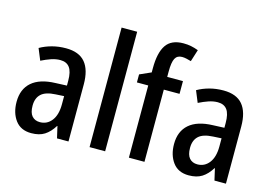

<svg xmlns="http://www.w3.org/2000/svg" viewBox="-100 -967 1673 1179"><g transform="rotate(15 737.0 -377.5)"><path d="M245 -549Q328 -549 367.5 -502Q407 -455 407 -363V0H334L317 -74H315Q289 -32 256 -11Q223 10 172 10Q105 10 70.5 -36.5Q36 -83 36 -153Q36 -234 87 -278.5Q138 -323 237 -326L309 -329V-360Q309 -417 289.5 -443.5Q270 -470 230 -470Q202 -470 172.5 -460Q143 -450 111 -434L81 -507Q116 -527 157.5 -538Q199 -549 245 -549ZM256 -259Q193 -256 165 -230Q137 -204 137 -156Q137 -111 155.5 -90Q174 -69 206 -69Q252 -69 280.5 -106Q309 -143 309 -210V-262Z M640 0H541V-760H640Z M990 -459H890V0H791V-459H719V-510L791 -542V-569Q791 -667 824 -716Q857 -765 934 -765Q960 -765 982.5 -760.5Q1005 -756 1029 -747L1005 -671Q991 -675 976 -678.5Q961 -682 947 -682Q916 -682 903 -657.5Q890 -633 890 -573V-540H990Z M1246 -549Q1329 -549 1368.5 -502Q1408 -455 1408 -363V0H1335L1318 -74H1316Q1290 -32 1257 -11Q1224 10 1173 10Q1106 10 1071.5 -36.5Q1037 -83 1037 -153Q1037 -234 1088 -278.5Q1139 -323 1238 -326L1310 -329V-360Q1310 -417 1290.5 -443.5Q1271 -470 1231 -470Q1203 -470 1173.5 -460Q1144 -450 1112 -434L1082 -507Q1117 -527 1158.5 -538Q1200 -549 1246 -549ZM1257 -259Q1194 -256 1166 -230Q1138 -204 1138 -156Q1138 -111 1156.5 -90Q1175 -69 1207 -69Q1253 -69 1281.5 -106Q1310 -143 1310 -210V-262Z"/></g></svg>

Font: Noto Sans Lao Condensed Medium
Style: Regular
Weight: 500
Width: 3
Designer: Monotype Design Team
Foundry: Monotype Imaging Inc.
Version: Version 2.003; ttfautohint (v1.8.4.7-5d5b)